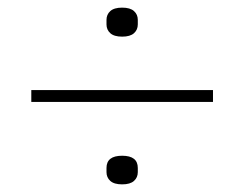

<svg xmlns="http://www.w3.org/2000/svg" viewBox="-20 -557 640 503"><path d="M62 -290V-321H538V-290ZM300 -74Q279 -74 269 -83Q259 -92 259 -106V-117Q259 -149 300 -149Q341 -149 341 -117V-106Q341 -92 331 -83Q321 -74 300 -74ZM300 -461Q279 -461 269 -470Q259 -479 259 -493V-505Q259 -519 269 -528Q279 -537 300 -537Q321 -537 331 -528Q341 -519 341 -505V-493Q341 -479 331 -470Q321 -461 300 -461Z"/></svg>

Font: IBM Plex Mono ExtraLight
Style: Regular
Weight: 200
Monospace: yes
Designer: Mike Abbink, Paul van der Laan, Pieter van Rosmalen
Foundry: Bold Monday
Version: Version 2.3